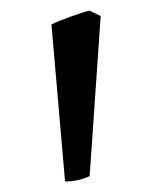

<svg xmlns="http://www.w3.org/2000/svg" viewBox="-20 -743 290 366"><path d="M150.9 -407.2Q147 -405.3 141.4 -403.3Q135.7 -401.4 129.4 -399.9Q123 -398.4 116.5 -397.7Q109.9 -397 104 -397L78.1 -696.3Q83.5 -699.2 93.8 -703.4Q104 -707.5 115 -711.4Q126 -715.3 135.7 -718.5Q145.5 -721.7 150.9 -722.7L171.9 -712.4Z"/></svg>

Font: Gentium Plus CyrE
Style: Regular
Weight: 400
Designer: J. Victor Gaultney, Annie Olsen, Iska Routamaa, Becca Hirsbrunner
Foundry: SIL International
Version: Version 5.000